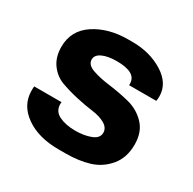

<svg xmlns="http://www.w3.org/2000/svg" viewBox="-124 -648 787 784"><g transform="rotate(30 269.5 -255.5)"><path d="M287 -521Q369 -521 431 -482.5Q493 -444 493 -383Q493 -370 491 -361H363V-368Q363 -421 271 -421Q229 -421 203.5 -409Q178 -397 178 -376Q178 -351 211.5 -339Q245 -327 293 -321Q341 -315 389 -303Q437 -291 470.5 -256Q504 -221 504 -162Q504 -100 470.5 -60Q437 -20 388.5 -5Q340 10 277 10H244Q149 10 89 -32.5Q29 -75 29 -143Q29 -156 30 -163H159Q158 -160 158 -154Q158 -120 189 -105Q220 -90 266 -90Q306 -90 337.5 -102Q369 -114 369 -140Q369 -163 345 -177Q321 -191 285 -195.5Q249 -200 207 -209.5Q165 -219 129 -232Q93 -245 69 -277.5Q45 -310 45 -359Q45 -436 109.5 -478.5Q174 -521 267 -521Z"/></g></svg>

Font: Chivo
Style: Bold
Weight: 700
Designer: Hector Gatti
Foundry: Omnibus-Type
Version: Version 1.007;PS 001.007;hotconv 1.0.88;makeotf.lib2.5.64775